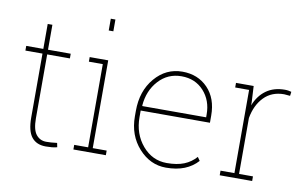

<svg xmlns="http://www.w3.org/2000/svg" viewBox="-78 -916 1736 1081"><g transform="rotate(10 790.0 -376.0)"><path d="M156.2 -670.9V-528.3H286.1V-501.5H156.2V-136.2Q156.2 -71.3 178.2 -43.7Q200.2 -16.1 236.3 -16.1Q252 -16.1 264.2 -17.1Q276.4 -18.1 297.9 -20.5L302.7 3.4Q288.1 7.3 272.7 8.8Q257.3 10.3 237.8 10.3Q184.6 10.3 157 -24.4Q129.4 -59.1 129.4 -136.2V-501.5H31.7V-528.3H129.4V-670.9Z M394.5 -26.4H474.1V-502H394.5V-528.3H500.5V-26.4H580.1V0H394.5ZM500.5 -694.3H474.1V-761.7H500.5Z M924.8 10.3Q834.5 10.3 768.8 -62.7Q703.1 -135.7 703.1 -244.1V-275.4Q703.1 -389.2 766.6 -463.6Q830.1 -538.1 923.3 -538.1Q1012.7 -538.1 1069.1 -479.5Q1125.5 -420.9 1125.5 -322.3V-281.7H729.5V-275.4V-244.1Q729.5 -148.4 785.6 -82.3Q841.8 -16.1 924.8 -16.1Q983.9 -16.1 1023.7 -32.2Q1063.5 -48.3 1091.8 -80.6L1106 -60.1Q1074.7 -25.4 1030 -7.6Q985.4 10.3 924.8 10.3ZM923.3 -511.7Q844.7 -511.7 792.5 -454.3Q740.2 -397 733.4 -311L734.9 -308.1H1099.1V-324.2Q1099.1 -404.8 1050.3 -458.3Q1001.5 -511.7 923.3 -511.7Z M1332 -528.3 1336.9 -436.5V-418.5Q1358.9 -475.1 1402.3 -506.6Q1445.8 -538.1 1509.3 -538.1Q1520.5 -538.1 1530 -536.4Q1539.6 -534.7 1546.4 -532.7L1543.5 -509.3L1509.3 -512.2Q1438.5 -512.2 1394.3 -466.6Q1350.1 -420.9 1336.9 -346.2V-26.4H1416.5V0H1231V-26.4H1310.5V-502H1231V-528.3H1310.5Z"/></g></svg>

Font: TypoPRO Roboto Slab
Style: Thin
Weight: 250
Designer: Google
Version: Version 1.100263; 2013; ttfautohint (v0.94.20-1c74) -l 8 -r 